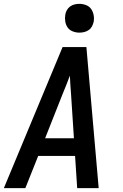

<svg xmlns="http://www.w3.org/2000/svg" viewBox="-23 -980 643 1000"><path d="M-3 0 303 -735H427L491 0H379L368 -168H176L109 0ZM212 -260H362L347 -490Q345 -514 343.5 -538Q342 -562 341 -586Q332 -562 322.5 -538Q313 -514 303 -490ZM390 -810Q373 -810 356 -816.5Q339 -823 329.5 -836.5Q320 -850 317 -867.5Q314 -885 317 -903Q319 -916 325.5 -927.5Q332 -939 342.5 -946.5Q353 -954 365.5 -957Q378 -960 391 -960Q408 -960 425 -953.5Q442 -947 451.5 -933.5Q461 -920 464.5 -902.5Q468 -885 465 -867Q462 -854 456 -842.5Q450 -831 439 -823.5Q428 -816 415.5 -813Q403 -810 390 -810Z"/></svg>

Font: Iosevka Aile Semibold Oblique
Style: Regular
Weight: 600
Italic angle: -9°
Designer: Belleve Invis
Foundry: Belleve Invis
Version: Version 31.1.0; ttfautohint (v1.8.4)